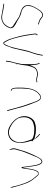

<svg xmlns="http://www.w3.org/2000/svg" viewBox="1055 -1666 647 2797"><g transform="rotate(90 1378.5 -267.5)"><path d="M34 -5C33 -4 34 2 38 5L52 8C77 11 102 16 126 19C156 23 187 32 216 36C286 40 335 10 367 -39C377 -55 390 -82 392 -102C388 -131 373 -146 349 -161L348 -162H347C338 -169 328 -175 313 -182C297 -189 282 -199 266 -208C240 -225 213 -240 184 -249L145 -259C124 -265 99 -280 85 -297C74 -311 65 -326 65 -354V-356L66 -357C67 -369 69 -384 73 -401V-402C78 -420 90 -443 110 -478C130 -512 147 -534 161 -544C179 -557 198 -566 220 -555L221 -554V-553L243 -538V-537C257 -523 279 -515 307 -506L327 -499H328C331 -499 333 -498 335 -498C337 -506 334 -509 333 -509L311 -516H309C296 -521 285 -525 273 -530C254 -541 242 -554 225 -564C201 -576 181 -571 156 -554C144 -545 126 -522 104 -485C82 -448 68 -420 64 -405C57 -387 56 -371 55 -355C55 -251 154 -253 221 -222H222C258 -200 302 -169 341 -144C360 -135 371 -123 380 -103L383 -99L382 -98C362 -38 322 14 257 24C208 32 166 14 128 8C104 5 78 -1 55 -3L39 -5ZM55 -354C55 -354 54 -354 54 -354C54 -354 55 -354 55 -354ZM341 -145Z M470 -446C476 -410 481 -366 487 -325C497 -268 513 -199 530 -146C543 -99 558 -55 578 -25C591 1 600 17 621 3C637 -7 652 -43 662 -77C669 -95 677 -114 683 -135C703 -207 717 -291 738 -366V-368L739 -369C758 -422 780 -485 787 -542L789 -556C790 -561 789 -562 789 -563V-564C786 -572 784 -571 783 -571C781 -570 779 -564 779 -557L776 -544C774 -535 771 -522 768 -504C760 -460 742 -412 727 -370C693 -263 683 -125 634 -34C630 -24 622 -3 607 -3H604C599 -15 595 -14 588 -31C552 -84 534 -169 516 -240C504 -293 495 -347 488 -398C484 -422 481 -438 481 -457V-472C485 -476 491 -477 494 -479C494 -486 491 -494 489 -494C486 -493 487 -493 487 -490H484C472 -478 467 -472 470 -446ZM634 -35C634 -35 634 -34 634 -34C634 -34 634 -35 634 -35Z M866 -37C866 -31 869 -31 870 -31C876 -31 877 -31 878 -37L879 -56C883 -108 903 -154 913 -202C918 -235 928 -266 930 -295C932 -317 934 -342 940 -361L948 -389L959 -419C970 -453 993 -473 1021 -479L1033 -482C1049 -486 1068 -485 1087 -482C1109 -479 1124 -470 1139 -472H1140C1148 -472 1162 -474 1167 -475H1176C1178 -476 1180 -482 1179 -485C1179 -486 1179 -487 1176 -486H1168C1159 -484 1149 -484 1142 -482H1139C1133 -482 1128 -483 1124 -484L1107 -488C1100 -490 1096 -491 1089 -492L1068 -495C1051 -498 1034 -492 1018 -489L1002 -484L986 -474C968 -463 960 -453 950 -430L932 -382L927 -433C924 -468 919 -497 908 -518V-519C906 -525 896 -519 898 -515V-513C900 -508 905 -501 908 -488C915 -460 916 -426 916 -392C916 -378 916 -366 915 -353C915 -334 914 -319 914 -304V-286C914 -277 913 -268 912 -260V-253H911C904 -219 898 -183 889 -150C881 -118 869 -84 867 -56ZM912 -258C912 -258 911 -258 911 -258C911 -258 912 -258 912 -258ZM912 -186H918V-192H912ZM913 -200C913 -200 913 -199 913 -199C913 -199 913 -200 913 -200ZM916 -351C916 -351 915 -351 915 -351C915 -351 916 -351 916 -351ZM1018 -489C1018 -489 1017 -489 1017 -489C1017 -489 1018 -489 1018 -489Z M1257 -202C1257 -161 1263 -125 1276 -113C1282 -105 1289 -102 1292 -102H1299C1302 -102 1303 -104 1303 -108C1303 -112 1302 -113 1299 -113H1292C1266 -124 1269 -173 1269 -202C1269 -248 1268 -289 1273 -332C1279 -418 1314 -487 1366 -519C1380 -530 1405 -545 1424 -521C1434 -512 1443 -496 1452 -477C1462 -454 1471 -427 1481 -397C1514 -311 1530 -259 1559 -149L1585 -51C1586 -47 1587 -47 1589 -47C1592 -48 1597 -52 1596 -55L1570 -151C1541 -263 1527 -313 1493 -400C1474 -452 1455 -507 1429 -530C1405 -550 1388 -545 1361 -528C1287 -477 1262 -392 1257 -265ZM1366 -519Z M1681 -357C1659 -287 1681 -220 1714 -175C1740 -139 1783 -105 1819 -86C1850 -68 1894 -53 1936 -63C2005 -77 2050 -126 2059 -203C2068 -260 2054 -324 2040 -370L2030 -401C2035 -406 2041 -413 2037 -416L2016 -432C2000 -464 1972 -504 1947 -518L1936 -527C1934 -529 1934 -528 1932 -525C1929 -517 1934 -516 1940 -511C1951 -505 1964 -488 1976 -476L2009 -443L1963 -455C1933 -464 1906 -467 1872 -467C1832 -469 1797 -463 1761 -450C1724 -437 1694 -399 1681 -357ZM1699 -222C1671 -306 1696 -401 1766 -426C1797 -437 1833 -445 1868 -444L1873 -443C1921 -443 1968 -438 2007 -412H2008L2013 -398C2034 -343 2064 -260 2048 -193C2032 -124 1972 -62 1886 -75C1884 -75 1881 -76 1879 -77C1820 -92 1753 -135 1716 -190C1705 -205 1705 -203 1699 -222ZM1940 -511Z M2146 -112 2155 -94C2155 -83 2156 -82 2159 -84C2164 -86 2166 -88 2164 -97H2163V-98L2158 -117C2149 -146 2155 -167 2164 -193C2169 -209 2174 -230 2180 -253C2191 -293 2253 -443 2268 -475C2282 -508 2296 -534 2321 -546C2346 -558 2357 -539 2367 -518C2375 -503 2381 -482 2386 -455C2396 -412 2402 -351 2408 -306C2410 -285 2411 -271 2413 -265C2414 -262 2415 -260 2421 -258C2429 -256 2430 -259 2433 -280C2437 -306 2441 -330 2445 -358C2453 -406 2459 -462 2488 -491H2489C2517 -517 2542 -477 2550 -465L2574 -436C2595 -413 2614 -383 2630 -347C2657 -289 2684 -197 2699 -128L2705 -109C2705 -105 2706 -104 2708 -100C2713 -93 2714 -99 2714 -114L2710 -131C2706 -143 2700 -166 2692 -195C2665 -296 2634 -387 2580 -443C2562 -463 2552 -482 2535 -498C2519 -509 2498 -511 2482 -499C2452 -470 2443 -408 2433 -341L2422 -273L2413 -341C2402 -425 2392 -541 2347 -557C2323 -567 2303 -551 2289 -531C2279 -519 2271 -502 2261 -481C2250 -461 2232 -424 2210 -372C2176 -290 2173 -263 2152 -197C2141 -165 2136 -142 2146 -112ZM2295 -524C2295 -524 2295 -523 2295 -523C2295 -523 2295 -524 2295 -524ZM2421 -258C2421 -258 2420 -258 2420 -258C2420 -258 2421 -258 2421 -258ZM2483 -499C2483 -499 2482 -499 2482 -499C2482 -499 2483 -499 2483 -499ZM2535 -498C2535 -498 2534 -498 2534 -498C2534 -498 2535 -498 2535 -498ZM2550 -465C2550 -465 2550 -464 2550 -464C2550 -464 2550 -465 2550 -465ZM2710 -132C2710 -132 2710 -131 2710 -131C2710 -131 2710 -132 2710 -132Z"/></g></svg>

Font: Stray Cat
Style: HlCn
Weight: 100
Version: Version 1.0